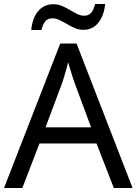

<svg xmlns="http://www.w3.org/2000/svg" viewBox="-20 -933 679 953"><path d="M545 0 459 -221H176L91 0H0L279 -717H360L638 0ZM352 -517Q349 -525 342 -546Q335 -567 328.5 -589.5Q322 -612 318 -624Q313 -604 307.5 -583.5Q302 -563 296.5 -546Q291 -529 287 -517L206 -301H432ZM135 -784Q138 -814 146.5 -837.5Q155 -861 169 -877.5Q183 -894 202 -903Q221 -912 245 -912Q267 -912 287.5 -903.5Q308 -895 327 -883.5Q346 -872 363.5 -863.5Q381 -855 397 -855Q420 -855 432.5 -869.5Q445 -884 452 -913H502Q496 -855 468 -820Q440 -785 393 -785Q372 -785 352 -793.5Q332 -802 312.5 -813.5Q293 -825 275.5 -833.5Q258 -842 241 -842Q217 -842 205 -827.5Q193 -813 186 -784Z"/></svg>

Font: Noto Sans Sinhala
Style: Regular
Weight: 400
Designer: Jelle Bosma - Monotype Design Team
Foundry: Monotype Imaging Inc.
Version: Version 2.006